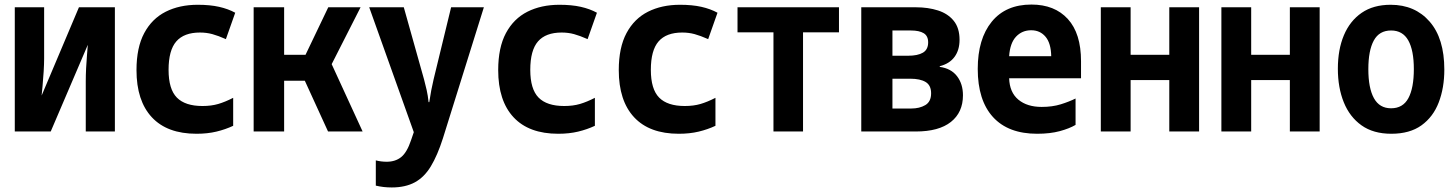

<svg xmlns="http://www.w3.org/2000/svg" viewBox="-20 -578 6400 844"><path d="M45 0V-546H174V-321Q174 -298 172 -264Q170 -230 167 -199.5Q164 -169 163 -158L327 -546H485V0H357V-221Q357 -247 358.5 -278Q360 -309 362.5 -337.5Q365 -366 366 -381L203 0Z M844 10Q715 10 647.5 -62.5Q580 -135 580 -270Q580 -369 614 -432.5Q648 -496 708.5 -526.5Q769 -557 849 -557Q903 -557 943 -548Q983 -539 1014 -522L973 -406Q939 -421 913.5 -428Q888 -435 859 -435Q789 -435 755 -396Q721 -357 721 -271Q721 -186 757.5 -149Q794 -112 870 -112Q909 -112 939.5 -121Q970 -130 1005 -148V-25Q971 -9 931.5 0.5Q892 10 844 10Z M1095 0V-546H1229V-337H1323L1423 -546H1565L1438 -296L1574 0H1422L1320 -223H1229V0Z M1702 246Q1683 246 1666 244Q1649 242 1632 238V127Q1655 133 1680 133Q1718 133 1743.5 112.5Q1769 92 1787 38L1799 3L1603 -546H1755L1844 -229Q1850 -207 1855.5 -182.5Q1861 -158 1864 -129H1867Q1875 -183 1886 -229L1963 -546H2107L1927 30Q1903 105 1874 153Q1845 201 1803.5 223.5Q1762 246 1702 246Z M2434 10Q2305 10 2237.5 -62.5Q2170 -135 2170 -270Q2170 -369 2204 -432.5Q2238 -496 2298.5 -526.5Q2359 -557 2439 -557Q2493 -557 2533 -548Q2573 -539 2604 -522L2563 -406Q2529 -421 2503.5 -428Q2478 -435 2449 -435Q2379 -435 2345 -396Q2311 -357 2311 -271Q2311 -186 2347.5 -149Q2384 -112 2460 -112Q2499 -112 2529.5 -121Q2560 -130 2595 -148V-25Q2561 -9 2521.5 0.5Q2482 10 2434 10Z M2964 10Q2835 10 2767.5 -62.5Q2700 -135 2700 -270Q2700 -369 2734 -432.5Q2768 -496 2828.5 -526.5Q2889 -557 2969 -557Q3023 -557 3063 -548Q3103 -539 3134 -522L3093 -406Q3059 -421 3033.5 -428Q3008 -435 2979 -435Q2909 -435 2875 -396Q2841 -357 2841 -271Q2841 -186 2877.5 -149Q2914 -112 2990 -112Q3029 -112 3059.5 -121Q3090 -130 3125 -148V-25Q3091 -9 3051.5 0.5Q3012 10 2964 10Z M3380 0V-436H3222V-546H3668V-436H3510V0Z M3766 0V-546H4006Q4060 -546 4103.5 -532Q4147 -518 4172.5 -486.5Q4198 -455 4198 -403Q4198 -358 4176 -328Q4154 -298 4111 -287V-284Q4161 -277 4187 -243Q4213 -209 4213 -159Q4213 -84 4160 -42Q4107 0 4006 0ZM3903 -333H3972Q4014 -333 4037 -346.5Q4060 -360 4060 -392Q4060 -420 4040.5 -432Q4021 -444 3984 -444H3903ZM3903 -101H3986Q4022 -101 4047.5 -116Q4073 -131 4073 -168Q4073 -203 4049 -217.5Q4025 -232 3981 -232H3903Z M4539 10Q4412 10 4345 -63.5Q4278 -137 4278 -275Q4278 -407 4339.5 -482.5Q4401 -558 4514 -558Q4616 -558 4674 -494.5Q4732 -431 4732 -309V-234H4416Q4418 -172 4456.5 -140Q4495 -108 4559 -108Q4606 -108 4643 -119.5Q4680 -131 4708 -145V-29Q4681 -13 4638.5 -1.5Q4596 10 4539 10ZM4416 -331H4601Q4600 -388 4576 -416.5Q4552 -445 4513 -445Q4473 -445 4446.5 -417Q4420 -389 4416 -331Z M4819 0V-546H4950V-337H5120V-546H5251V0H5120V-226H4950V0Z M5349 0V-546H5480V-337H5650V-546H5781V0H5650V-226H5480V0Z M6096 10Q6017 10 5965 -27Q5913 -64 5887 -128.5Q5861 -193 5861 -276Q5861 -360 5887.5 -423Q5914 -486 5965.5 -521.5Q6017 -557 6093 -557Q6200 -557 6264.5 -483Q6329 -409 6329 -272Q6329 -192 6304.5 -128Q6280 -64 6228.5 -27Q6177 10 6096 10ZM6095 -102Q6147 -102 6171 -146.5Q6195 -191 6195 -274Q6195 -357 6170.5 -400.5Q6146 -444 6095 -444Q6043 -444 6019 -400Q5995 -356 5995 -274Q5995 -191 6019.5 -146.5Q6044 -102 6095 -102Z"/></svg>

Font: Noto Sans Mono Condensed
Style: Bold
Weight: 700
Width: 3
Designer: Monotype Design Team
Foundry: Monotype Imaging Inc.
Version: Version 2.014